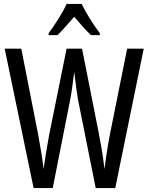

<svg xmlns="http://www.w3.org/2000/svg" viewBox="-20 -963 759 983"><path d="M398 -943H321C302 -900 265 -842 229 -793V-783H274C298 -806 329 -842 360 -877C390 -842 418 -809 446 -783H491V-793C458 -837 419 -898 398 -943ZM716 -714H631L543 -276C533 -225 523 -162 515 -97C507 -166 497 -223 487 -275L400 -714H321L232 -274C222 -220 211 -155 203 -97C199 -140 188 -205 175 -276L89 -714H4L152 0H250L340 -456C349 -501 354 -552 360 -595C368 -527 375 -479 379 -455L470 0H570Z"/></svg>

Font: Noto Sans Gujarati ExtraCondensed
Style: Regular
Weight: 400
Width: 2
Designer: Jelle Bosma - Monotype Design Team, Universal Thirst
Foundry: Monotype Imaging Inc.
Version: Version 2.106